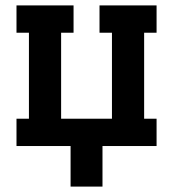

<svg xmlns="http://www.w3.org/2000/svg" viewBox="-20 -540 640 710"><path d="M241 150V0H41V-101H87V-419H41V-520H252V-419H206V-101H394V-419H348V-520H559V-419H513V-101H559V0H359V150Z"/></svg>

Font: Iosevka HT Extended
Style: Bold
Weight: 700
Width: 7
Monospace: yes
Designer: Belleve Invis
Foundry: Belleve Invis
Version: Version 32.3.0; ttfautohint (v1.8.4)